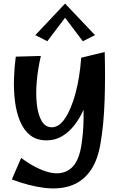

<svg xmlns="http://www.w3.org/2000/svg" viewBox="-20 -772 672 1071"><path d="M46 229 98 109Q182 171 253.5 189Q325 207 373.5 169Q422 131 436 25Q443 -26 445 -69.5Q447 -113 446 -160Q426 -114 396 -75Q366 -36 327 -12.5Q288 11 240 11Q184 11 148 -18Q112 -47 91.5 -96.5Q71 -146 63.5 -207Q56 -268 58 -332.5Q60 -397 68 -456L208 -460Q191 -388 185 -317.5Q179 -247 185.5 -189.5Q192 -132 212.5 -97Q233 -62 269 -62Q310 -62 344 -113.5Q378 -165 401.5 -253Q425 -341 433 -450L564 -482Q568 -345 563.5 -210.5Q559 -76 540 32Q523 130 479.5 187Q436 244 371.5 265Q307 286 224.5 275.5Q142 265 46 229ZM244 -542 177 -576 343 -752 510 -576 442 -542 343 -673Z"/></svg>

Font: Marhey
Style: Regular
Weight: 400
Designer: Nur Syamsi & Bustanul Arifin
Foundry: Namelatype
Version: Version 1.000; ttfautohint (v1.8.4.7-5d5b)